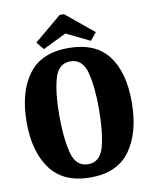

<svg xmlns="http://www.w3.org/2000/svg" viewBox="-95 -933 816 1026"><g transform="rotate(-10 313.0 -420.0)"><path d="M599 -339Q599 -174 529.5 -76Q460 22 313 22Q168 22 97.5 -72Q27 -166 27 -326Q27 -489 97 -584.5Q167 -680 313 -680Q461 -680 530 -590Q599 -500 599 -339ZM420 -333Q420 -452 399.5 -530Q379 -608 313 -608Q247 -608 226 -529.5Q205 -451 205 -333Q205 -210 225.5 -130Q246 -50 313 -50Q379 -50 399.5 -130Q420 -210 420 -333ZM324 -862 475 -738 441 -697 313 -759 186 -697 152 -738 300 -862Z"/></g></svg>

Font: Sansita
Style: Bold
Weight: 700
Designer: Pablo Cosgaya
Foundry: Omnibus-Type
Version: Version 1.006